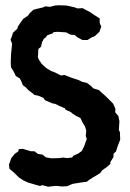

<svg xmlns="http://www.w3.org/2000/svg" viewBox="-20 -698 493 730"><path d="M215 11 197 9H188L163 12L141 6L132 9L117 5L97 -1L89 -3L69 -12L51 -24L32 -43L16 -56L14 -72L23 -97L36 -113L50 -123L51 -131L67 -132L97 -123H111L124 -113L142 -110L154 -100L175 -96L208 -97L220 -99L234 -97L254 -99L259 -106L277 -114L291 -124L295 -132L300 -142L307 -162L310 -170L306 -181L308 -201L303 -218L294 -232L286 -249L268 -258L256 -266L249 -272L229 -281L227 -286L204 -296L190 -303L179 -305L151 -317L145 -326L126 -334L111 -337L103 -344L88 -355L78 -366L67 -374L61 -389L55 -400L40 -409L33 -424L22 -442L21 -454V-467L22 -492L23 -502L26 -532L20 -547L26 -562L29 -573L46 -589L48 -597L58 -612L68 -626L87 -639L93 -648L107 -661L123 -665L144 -670L152 -674L170 -672L189 -677L203 -678L233 -677L251 -673L264 -670L274 -666L294 -667L324 -651L337 -642L359 -628V-611L365 -597L358 -577L341 -561L327 -555L313 -546H293L273 -557L264 -565L249 -566L231 -575L199 -577L184 -576L180 -571L160 -564L153 -555L147 -551L140 -538L136 -520L126 -512L124 -480L128 -471L138 -456L143 -451L155 -440L174 -428L186 -424L202 -416L212 -411L225 -413L248 -404L262 -399L278 -394L292 -387L310 -383L325 -372L335 -362L357 -355L365 -347L381 -333L390 -324L410 -304L419 -284L418 -271L430 -257L434 -237L433 -221L432 -204L436 -195L437 -167L428 -144L421 -122L412 -114L411 -100L399 -81L400 -75L385 -62L369 -51L361 -40L345 -30L331 -22L319 -14L310 -7L294 -5L275 -2L256 1L235 10Z"/></svg>

Font: Winky Rough Medium
Style: Regular
Weight: 500
Designer: Simon Atzbach
Foundry: typofactur
Version: Version 1.206; ttfautohint (v1.8.4.7-5d5b)